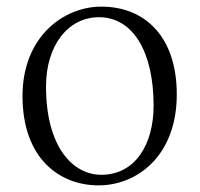

<svg xmlns="http://www.w3.org/2000/svg" viewBox="-20 -546 604 580"><path d="M278 14C392 14 514 -73 514 -261C514 -435 418 -526 286 -526C172 -526 48 -435 48 -256C48 -68 159 14 278 14ZM286 -18C200 -18 119 -102 119 -285C119 -408 185 -494 279 -494C382 -494 444 -389 444 -227C444 -109 388 -18 286 -18Z"/></svg>

Font: Source Han Serif CN Light
Style: Regular
Weight: 300
Designer: Ryoko NISHIZUKA 西塚涼子 (kana & ideographs); Frank Grießhammer (Latin, Greek & Cyrillic); Wenlong ZHANG 张文龙 (bopomofo); San
Foundry: Adobe
Version: Version 2.003;hotconv 1.1.1;makeotfexe 2.6.0